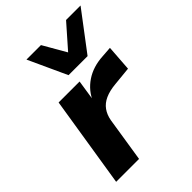

<svg xmlns="http://www.w3.org/2000/svg" viewBox="-220 -876 984 984"><g transform="rotate(-45 272.0 -384.0)"><path d="M34 0 113 -496H265L246 -372H240Q264 -430 316 -465Q368 -500 441 -504L497 -508L487 -367L386 -357Q341 -353 310 -339Q279 -325 261.5 -300.5Q244 -276 238 -242L200 0ZM248 -559 152 -768H257L329 -643L439 -768H544L386 -559Z"/></g></svg>

Font: Nunito Sans 10pt SemiExpanded ExtraBold
Style: Italic
Weight: 800
Width: 6
Italic angle: -9°
Designer: Vernon Adams
Foundry: Vernon Adams
Version: Version 3.101;gftools[0.9.27]